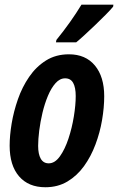

<svg xmlns="http://www.w3.org/2000/svg" viewBox="-20 -786 502 816"><path d="M172.9 9.8Q101.1 9.8 61 -36.6Q21 -83 21 -167Q21 -209.5 29.5 -261Q38.1 -312.5 56.2 -364.3Q74.2 -416 103.8 -459.2Q133.3 -502.4 175.3 -528.8Q217.3 -555.2 272.9 -555.2Q343.8 -555.2 383.3 -507.6Q422.9 -460 422.9 -377Q422.9 -329.1 413.8 -275.9Q404.8 -222.7 385.7 -171.9Q366.7 -121.1 337.2 -80.1Q307.6 -39.1 266.6 -14.6Q225.6 9.8 172.9 9.8ZM187 -91.8Q213.4 -91.8 234.6 -121.6Q255.9 -151.4 271 -197Q286.1 -242.7 293.9 -291.3Q301.8 -339.8 301.8 -377.9Q301.8 -414.1 291 -433.6Q280.3 -453.1 256.8 -453.1Q234.4 -453.1 216.1 -432.6Q197.8 -412.1 183.8 -378.9Q169.9 -345.7 160.6 -306.9Q151.4 -268.1 146.7 -231Q142.1 -193.8 142.1 -166Q142.1 -130.9 153.3 -111.3Q164.6 -91.8 187 -91.8ZM217.8 -606 219.7 -616.2Q282.2 -693.4 326.2 -766.1H461.9L460.9 -757.8Q450.2 -744.6 429.2 -723.4Q408.2 -702.1 384 -679Q359.9 -655.8 338.1 -636Q316.4 -616.2 303.7 -606Z"/></svg>

Font: Open Sans Condensed
Style: Bold Italic
Weight: 700
Width: 3
Italic angle: -12°
Designer: Monotype Design Team
Foundry: Monotype Imaging Inc.
Version: Version 3.003; ttfautohint (v1.8.4)